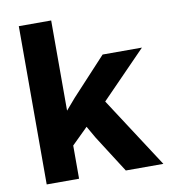

<svg xmlns="http://www.w3.org/2000/svg" viewBox="-82 -800 776 871"><g transform="rotate(-10 306.0 -364.5)"><path d="M62.9 0V-729H212V-313.6L256 -364.7L415 -536.3H596.1L389.6 -324.3L600.3 0H427.3L318.4 -170.4L286.4 -226.1L212 -152.9V0Z"/></g></svg>

Font: Mona Sans ExtraLight
Style: Regular
Weight: 200
Designer: Deni Anggara
Foundry: GitHub
Version: Version 2.000